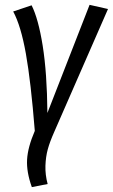

<svg xmlns="http://www.w3.org/2000/svg" viewBox="-20 -556 464 789"><path d="M109.9 -534.2Q137.7 -479 155.5 -367.7Q173.3 -256.3 174.8 -91.8L348.1 -536.1L423.8 -519L202.1 -12.2Q184.6 27.3 176.3 57.6Q168 87.9 166.7 125Q165.5 162.1 175.8 200.2L110.8 212.9Q88.4 150.4 91.3 99.6Q94.2 48.8 123 -18.1Q106.9 -220.2 86.4 -335.2Q65.9 -450.2 34.2 -508.8Z"/></svg>

Font: Fira Sans Compressed Book
Style: Italic
Weight: 350
Width: 3
Italic angle: -8°
Designer: Carrois Corporate & Edenspiekermann AG
Foundry: Carrois Corporate GbR & Edenspiekermann AG
Version: Version 4.203;PS 004.203;hotconv 1.0.88;makeotf.lib2.5.64775